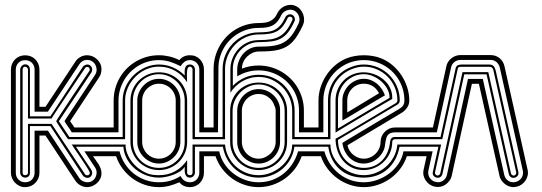

<svg xmlns="http://www.w3.org/2000/svg" viewBox="-20 -769 2226 789"><path d="M425.3 -127H362.1Q367.7 -118.7 373.8 -110.6Q379.9 -102.5 385 -94.1Q390.1 -85.7 393.6 -76.5Q397 -67.4 397 -56.9Q397 -44.9 392 -34.5Q387 -24.2 378.5 -16.5Q370.1 -8.8 359.4 -4.4Q348.6 0 336.9 0Q330.3 0 323.5 -2Q316.7 -3.9 310.5 -7.3Q304.4 -10.7 299.1 -15.5Q293.7 -20.3 290 -25.9L167 -211.9H142.1V-59.1Q142.1 -46.6 137.5 -35.9Q132.8 -25.1 124.9 -17.1Q116.9 -9 106.2 -4.5Q95.5 0 83 0Q70.6 0 59.9 -5Q49.3 -10 41.5 -18.3Q33.7 -26.6 29.3 -37.2Q24.9 -47.9 24.9 -59.1V-482.7Q24.9 -495.1 29.3 -505.9Q33.7 -516.6 41.5 -524.7Q49.3 -532.7 59.9 -537.2Q70.6 -541.7 83 -541.7Q95.7 -541.7 106.6 -537.4Q117.4 -533 125.2 -525Q133.1 -517.1 137.6 -506.2Q142.1 -495.4 142.1 -482.7V-330.1H167L290 -516.1Q297.6 -528.1 310.7 -535Q323.7 -542 337.9 -542Q349.6 -542 360.2 -537.5Q370.8 -533 379 -525.1Q387.2 -517.3 392.1 -507.1Q397 -496.8 397 -485.1Q397 -475.8 394.7 -467.2Q392.3 -458.5 387 -450.9L268.1 -271L285.9 -245.1H425.3V-225.1H274.9Q268.3 -237.1 260 -247.9Q251.7 -258.8 245.1 -271L248 -275.9L371.1 -461.9Q374 -466.6 375.5 -471.7Q377 -476.8 377 -481.9Q377 -490.2 374.1 -497.7Q371.3 -505.1 366.2 -510.7Q361.1 -516.4 353.9 -519.7Q346.7 -522.9 337.9 -522.9Q328.1 -522.9 319.7 -518.2Q311.3 -513.4 305.9 -504.9L179.9 -314.9L177 -310.1H122.1V-482.7Q122.1 -491.5 119.1 -498.7Q116.2 -505.9 111.1 -511Q106 -516.1 98.8 -518.9Q91.6 -521.7 83 -521.7Q74.5 -521.7 67.4 -518.7Q60.3 -515.6 55.3 -510.4Q50.3 -505.1 47.6 -498Q44.9 -491 44.9 -482.7V-59.1Q44.9 -50.8 47.7 -43.7Q50.5 -36.6 55.7 -31.4Q60.8 -26.1 67.7 -23.1Q74.7 -20 83 -20Q91.6 -20 98.8 -22.8Q106 -25.6 111.1 -30.8Q116.2 -35.9 119.1 -43.1Q122.1 -50.3 122.1 -59.1V-231.9H177L305.9 -37.1Q312 -28.6 321 -24.3Q330.1 -20 340.1 -20Q348.4 -20 355.1 -23.3Q361.8 -26.6 366.7 -32.1Q371.6 -37.6 374.3 -44.9Q377 -52.2 377 -60.1Q377 -70.8 371.1 -80.1Q359.6 -96.7 349 -113.5Q338.4 -130.4 326.9 -147H425.3ZM292 -166 356 -70.1Q356.7 -68.6 357.8 -64.9Q358.9 -61.3 358.9 -59.1Q358.9 -50.8 353.5 -44.4Q348.1 -38.1 339.1 -38.1Q337.2 -38.1 334.5 -38.8Q331.8 -39.6 329.2 -40.8Q326.7 -42 324.3 -43.6Q322 -45.2 321 -47.1L187 -251H103V-59.1Q103 -49.1 97.2 -44.1Q91.3 -39.1 83 -39.1Q78.9 -39.1 75.2 -40.8Q71.5 -42.5 68.8 -45.3Q66.2 -48.1 64.6 -51.8Q63 -55.4 63 -59.1V-482.7Q63 -486.8 64.7 -490.7Q66.4 -494.6 69.2 -497.8Q72 -501 75.7 -502.8Q79.3 -504.6 83 -504.6Q92.8 -504.6 97.9 -498.3Q103 -491.9 103 -482.7V-291H187L321 -495.1Q323.2 -498.8 328.9 -501.3Q334.5 -503.9 339.1 -503.9Q347.4 -503.9 353.1 -497.6Q358.9 -491.2 358.9 -482.9Q358.9 -480.7 357.8 -477.2Q356.7 -473.6 356 -471.9L221.9 -271L264.9 -206.1H425.3V-197H260Q259.5 -197.3 255.7 -202.5Q252 -207.8 246.6 -215.7Q241.2 -223.6 235.1 -232.9Q229 -242.2 223.6 -250.4Q218.3 -258.5 214.7 -264.3Q211.2 -270 210.9 -271Q210.9 -271.7 216.3 -280.3Q221.7 -288.8 230.6 -302.5Q239.5 -316.2 251.1 -333.6Q262.7 -351.1 274.9 -369.5Q287.1 -387.9 299.1 -405.9Q311 -423.8 321 -438.6Q331.1 -453.4 338 -463.7Q345 -474.1 346.9 -477.1Q347.7 -477.8 348.4 -480.1Q349.1 -482.4 349.1 -483.9L347.9 -486.1Q347.9 -489.7 344.8 -491.8Q341.8 -493.9 337.9 -493.9Q335 -493.9 333.3 -493Q331.5 -492.2 330.1 -490Q327.9 -486.6 320.8 -476.1Q313.7 -465.6 303.7 -450.7Q293.7 -435.8 281.6 -417.8Q269.5 -399.9 257.3 -381.5Q245.1 -363 233.5 -345.7Q221.9 -328.4 212.8 -314.6Q203.6 -300.8 198 -292Q192.4 -283.2 191.9 -282H95V-482.7Q95 -488 90.8 -491.5Q86.7 -494.9 83 -494.9Q77.6 -494.9 75.3 -490.7Q73 -486.6 73 -482.7V-59.1Q73 -49.1 83 -49.1Q87.6 -49.1 91.3 -51.4Q95 -53.7 95 -59.1V-260H191.9L330.1 -52Q331.5 -49.1 335.9 -49.1Q342 -47.6 345.6 -51Q349.1 -54.4 349.1 -59.1Q349.1 -61.3 344.4 -69.6Q339.6 -77.9 332.3 -89.2Q325 -100.6 316.2 -113.6Q307.4 -126.7 299.1 -138.9Q290.8 -151.1 284.2 -160.8Q277.6 -170.4 274.9 -175H425.3V-166Z M516.1 -356Q516.1 -380.4 525.4 -401.5Q534.7 -422.6 550.5 -438.2Q566.4 -453.9 587.8 -462.9Q609.1 -471.9 633.1 -471.9Q658 -471.9 679.1 -463.1Q700.2 -454.3 715.8 -438.7Q731.4 -423.1 740.2 -402Q749 -380.9 749 -356V-186Q749 -161.6 740 -140.5Q731 -119.4 715.3 -103.8Q699.7 -88.1 678.6 -79.1Q657.5 -70.1 633.1 -70.1Q609.1 -70.1 587.8 -79.1Q566.4 -88.1 550.5 -103.8Q534.7 -119.4 525.4 -140.5Q516.1 -161.6 516.1 -186ZM526.1 -186Q526.1 -163.6 534.4 -144Q542.7 -124.5 557.1 -110.1Q571.5 -95.7 591.1 -87.4Q610.6 -79.1 633.1 -79.1Q655.5 -79.1 674.9 -87.5Q694.3 -95.9 708.6 -110.5Q722.9 -125 731 -144.4Q739 -163.8 739 -186V-356Q739 -377.7 730.7 -397.3Q722.4 -417 708.1 -431.8Q693.8 -446.5 674.6 -455.3Q655.3 -464.1 633.1 -464.1Q611.1 -464.1 591.6 -455.6Q572 -447 557.5 -432.3Q543 -417.5 534.5 -397.8Q526.1 -378.2 526.1 -356ZM544.2 -356Q544.2 -374 551.4 -390.1Q558.6 -406.2 570.7 -418.5Q582.8 -430.7 598.9 -437.9Q615 -445.1 633.1 -445.1Q651.4 -445.1 667.5 -437.9Q683.6 -430.7 695.6 -418.5Q707.5 -406.2 714.4 -390.1Q721.2 -374 721.2 -356V-186Q721.2 -168.5 714.2 -152.2Q707.3 -136 695.2 -123.8Q683.1 -111.6 667.1 -104.2Q651.1 -96.9 633.1 -96.9Q615 -96.9 598.9 -104.1Q582.8 -111.3 570.7 -123.5Q558.6 -135.7 551.4 -151.9Q544.2 -168 544.2 -186ZM564.2 -186Q564.2 -171.6 569.7 -159.1Q575.2 -146.5 584.5 -137.2Q593.8 -127.9 606.3 -122.4Q618.9 -116.9 633.1 -116.9Q647.2 -116.9 659.9 -122.4Q672.6 -127.9 681.9 -137.2Q691.2 -146.5 696.7 -159.1Q702.1 -171.6 702.1 -186V-356Q702.1 -370.1 696.7 -382.8Q691.2 -395.5 681.9 -404.8Q672.6 -414.1 659.9 -419.6Q647.2 -425 633.1 -425Q618.9 -425 606.3 -419.6Q593.8 -414.1 584.5 -404.8Q575.2 -395.5 569.7 -382.8Q564.2 -370.1 564.2 -356ZM845 -225.1H799.1V-483.9Q799.1 -491.7 796.1 -498.7Q793.2 -505.6 788.1 -510.7Q783 -515.9 776 -518.9Q769 -522 761.2 -522Q747.6 -522 738.3 -515.1Q729 -508.3 722.2 -497.1Q710.4 -502.7 700.1 -507.2Q689.7 -511.7 679.2 -515Q668.7 -518.3 657.5 -520.1Q646.2 -522 633.1 -522Q609.9 -522 588.5 -515.9Q567.1 -509.8 548.7 -498.8Q530.3 -487.8 515.1 -472.4Q500 -457 489.4 -438.6Q478.8 -420.2 472.9 -399.2Q467 -378.2 467 -356V-225.1H420.9V-245.1H447V-356Q447 -381.6 453.6 -405.4Q460.2 -429.2 472.3 -450Q484.4 -470.7 501.3 -487.7Q518.3 -504.6 539.1 -516.7Q559.8 -528.8 583.5 -535.4Q607.2 -542 633.1 -542Q654.3 -542 676.3 -536.9Q698.2 -531.7 717 -522Q725.3 -532.5 736.5 -537.2Q747.6 -542 761.2 -542Q773.7 -542 784.1 -537.5Q794.4 -533 802 -525Q809.6 -517.1 813.8 -506.5Q818.1 -495.8 818.1 -483.9V-245.1H845ZM845 -127H818.1V-59.1Q818.1 -46.6 813.6 -35.9Q809.1 -25.1 801.3 -17.1Q793.5 -9 783.2 -4.5Q772.9 0 761.2 0Q747.6 0 736.5 -4.8Q725.3 -9.5 717 -20Q706.3 -15.6 696.3 -11.8Q686.3 -8.1 676.3 -5.5Q666.3 -2.9 655.6 -1.5Q645 0 633.1 0Q603.5 0 575.8 -9.3Q548.1 -18.6 524.9 -35.4Q501.7 -52.2 484.1 -75.6Q466.6 -98.9 457 -127H420.9V-147H471.2Q478.3 -118.9 493.5 -95.6Q508.8 -72.3 530 -55.4Q551.3 -38.6 577.5 -29.3Q603.8 -20 633.1 -20Q657.2 -20 679.4 -26.2Q701.7 -32.5 722.2 -45.9Q727.3 -33.9 737.4 -27Q747.6 -20 761.2 -20Q769.5 -20 776.5 -23.2Q783.4 -26.4 788.5 -31.7Q793.5 -37.1 796.3 -44.2Q799.1 -51.3 799.1 -59.1V-147H845ZM484.1 -206.1V-356Q484.1 -386.7 496.7 -413.7Q509.3 -440.7 530.2 -460.7Q551 -480.7 577.8 -492.3Q604.5 -503.9 633.1 -503.9Q662.6 -503.9 690.3 -492.1Q718 -480.2 739 -459Q739 -465.8 738.8 -473.6Q738.5 -481.4 740.2 -488.2Q741.9 -494.9 746.7 -499.4Q751.5 -503.9 761.2 -503.9Q769.5 -503.9 775.3 -498.2Q781 -492.4 781 -483.9V-206.1H845V-197H771.2V-483.9Q771.2 -487.8 768.1 -491.5Q764.9 -495.1 761.2 -495.1Q758.8 -495.1 756.3 -494.1Q753.9 -493.2 753.2 -491Q750.2 -488.3 749.1 -480.3Q748 -472.4 748 -462.9Q748 -453.4 748.5 -444.5Q749 -435.5 749 -430.9Q729.5 -461.2 699.5 -478.1Q669.4 -495.1 633.1 -495.1Q614 -495.1 596.3 -489.9Q578.6 -484.6 563.2 -475.1Q547.9 -465.6 535.2 -452.5Q522.5 -439.5 513.3 -424.1Q504.2 -408.7 499.1 -391.4Q494.1 -374 494.1 -356V-197H420.9V-206.1ZM420.9 -166V-175H496.1Q495.6 -156.7 502.6 -138.9Q509.5 -121.1 521.1 -105.7Q532.7 -90.3 547.9 -78.2Q563 -66.2 579.1 -59.1Q592 -53 605.3 -51Q618.7 -49.1 633.1 -49.1Q670.2 -49.1 699.1 -64.9Q728 -80.8 749 -111.1V-59.1Q749 -53.7 752.8 -51.4Q756.6 -49.1 761.2 -49.1Q765.6 -49.1 768.4 -51.8Q771.2 -54.4 771.2 -59.1V-175H845V-166H781V-59.1Q781 -55.4 779.3 -51.8Q777.6 -48.1 774.9 -45.3Q772.2 -42.5 768.6 -40.8Q764.9 -39.1 761.2 -39.1Q751.7 -39.1 747.1 -43.8Q742.4 -48.6 740.6 -55.5Q738.8 -62.5 738.9 -70.3Q739 -78.1 739 -84Q732.7 -73 719.8 -64.7Q707 -56.4 691.8 -50.7Q676.5 -44.9 660.8 -42Q645 -39.1 633.1 -39.1Q615.2 -39.1 597.9 -43.3Q580.6 -47.6 564.8 -55.5Q549.1 -63.5 535.4 -74.8Q521.7 -86.2 511.5 -100.2Q501.2 -114.3 494.8 -130.9Q488.3 -147.5 487.1 -166Z M1159.7 -186Q1159.7 -161.6 1150.4 -140.5Q1141.1 -119.4 1125.1 -103.8Q1109.1 -88.1 1087.9 -79.1Q1066.7 -70.1 1042.7 -70.1Q1018.8 -70.1 997.4 -79.1Q976.1 -88.1 960.2 -103.8Q944.3 -119.4 935.1 -140.5Q925.8 -161.6 925.8 -186V-313.7Q925.8 -338.6 934.9 -359.7Q944.1 -380.9 960 -396.5Q975.8 -412.1 997.1 -420.9Q1018.3 -429.7 1042.7 -429.7Q1067.1 -429.7 1088.4 -420.9Q1109.6 -412.1 1125.5 -396.5Q1141.4 -380.9 1150.5 -359.7Q1159.7 -338.6 1159.7 -313.7ZM1149.7 -313.7Q1149.7 -335.4 1141.2 -355.1Q1132.8 -374.8 1118.3 -389.5Q1103.8 -404.3 1084.4 -413.1Q1064.9 -421.9 1042.7 -421.9Q1021 -421.9 1001.6 -413Q982.2 -404.1 967.5 -389.2Q952.9 -374.3 944.3 -354.7Q935.8 -335.2 935.8 -313.7V-186Q935.8 -163.8 944.2 -144.4Q952.6 -125 967.2 -110.5Q981.7 -95.9 1001.1 -87.5Q1020.5 -79.1 1042.7 -79.1Q1064.9 -79.1 1084.4 -87.5Q1103.8 -95.9 1118.3 -110.5Q1132.8 -125 1141.2 -144.4Q1149.7 -163.8 1149.7 -186ZM1130.9 -186Q1130.9 -168 1124 -151.9Q1117.2 -135.7 1105.2 -123.5Q1093.3 -111.3 1077.1 -104.1Q1061 -96.9 1042.7 -96.9Q1024.4 -96.9 1008.3 -104.1Q992.2 -111.3 980.3 -123.5Q968.5 -135.7 961.7 -151.9Q954.8 -168 954.8 -186V-313.7Q954.8 -331.8 961.7 -347.9Q968.5 -364 980.3 -376.2Q992.2 -388.4 1008.3 -395.6Q1024.4 -402.8 1042.7 -402.8Q1060.8 -402.8 1077 -395.6Q1093.3 -388.4 1105.5 -376.2Q1117.7 -364 1124.6 -347.9Q1131.6 -331.8 1130.9 -313.7ZM832.3 -225.1V-245.1H857.7V-485.1Q857.7 -510.7 864.1 -534.8Q870.6 -558.8 882.4 -579.8Q894.3 -600.8 911 -618.3Q927.7 -635.7 948.4 -648.2Q969 -660.6 993 -667.5Q1017.1 -674.3 1043.5 -674.3Q1056.2 -674.3 1067.5 -675.8Q1078.9 -677.2 1088.4 -681.5Q1097.9 -685.8 1105.8 -693.6Q1113.8 -701.4 1119.6 -714.4Q1124.3 -724.6 1132.7 -732.4Q1141.1 -740.2 1151.6 -744.5Q1162.1 -748.8 1173.6 -749Q1185.1 -749.3 1195.8 -744.1Q1206.3 -739.3 1214 -730.3Q1221.7 -721.4 1225.7 -710.6Q1229.7 -699.7 1229.7 -688Q1229.7 -676.3 1224.9 -665.8Q1214.1 -642.6 1203.7 -625.6Q1193.4 -608.6 1181.8 -596.6Q1170.2 -584.5 1156.7 -576.9Q1143.3 -569.3 1126.7 -564.9Q1110.1 -560.5 1089.6 -559Q1069.1 -557.4 1043.5 -557.4Q1030.5 -557.4 1018.2 -551.9Q1005.9 -546.4 996.1 -537.1Q986.3 -527.8 980.3 -515.1Q974.4 -502.4 974.4 -488.3V-487.1Q990.2 -493.4 1007.3 -496.6Q1024.4 -499.8 1042.7 -499.8Q1068.1 -499.8 1091.9 -493.2Q1115.7 -486.6 1136.4 -474.6Q1157 -462.6 1174.1 -445.8Q1191.2 -429 1203.2 -408.4Q1215.3 -387.9 1222 -364.1Q1228.8 -340.3 1228.8 -314.7V-245.1H1277.8V-225.1H1208.7V-313.7H1209.7L1208.7 -314.7Q1208.7 -337.6 1202.9 -358.9Q1197 -380.1 1186.2 -398.4Q1175.3 -416.7 1160.2 -431.8Q1145 -446.8 1126.6 -457.4Q1108.2 -468 1086.9 -473.9Q1065.7 -479.7 1042.7 -479.7Q1018.3 -479.7 996.1 -473.3Q973.9 -466.8 954.8 -455.1V-478.3Q954.1 -496.8 960.2 -514.6Q966.3 -532.5 977.9 -546.4Q989.5 -560.3 1006.2 -568.8Q1022.9 -577.4 1043.5 -577.4Q1066.4 -577.4 1084.8 -578.7Q1103.3 -580.1 1118.3 -583.9Q1133.3 -587.6 1145.5 -594.4Q1157.7 -601.1 1168.3 -611.7Q1179 -622.3 1188.4 -637.6Q1197.8 -652.8 1207.5 -673.8Q1210.7 -680.9 1210.7 -688.7Q1210.7 -696.5 1208 -703.7Q1205.3 -710.9 1200.1 -716.8Q1194.8 -722.7 1187.7 -726.1Q1180.9 -729.2 1173.1 -729.1Q1165.3 -729 1158.2 -726.3Q1151.1 -723.6 1145.1 -718.6Q1139.2 -713.6 1136 -706.8Q1128.7 -691.2 1120.4 -681Q1112.1 -670.9 1101.2 -664.9Q1090.3 -658.9 1076.3 -656.6Q1062.3 -654.3 1043.5 -654.3Q1020 -654.3 998.5 -648.2Q977.1 -642.1 958.4 -631Q939.7 -619.9 924.6 -604.4Q909.4 -588.9 898.8 -569.9Q888.2 -551 882.6 -529.4Q877 -507.8 877.7 -484.4L875.7 -225.1ZM1112.8 -313.7Q1112.8 -321.3 1110.8 -327.1Q1108.9 -333 1105.7 -339.8Q1102.1 -349.6 1095.6 -357.5Q1089.1 -365.5 1080.9 -371.1Q1072.8 -376.7 1063 -379.8Q1053.2 -382.8 1042.7 -382.8Q1028.6 -382.8 1016 -377.3Q1003.4 -371.8 994.1 -362.5Q984.9 -353.3 979.4 -340.6Q973.9 -327.9 973.9 -313.7V-186Q973.9 -171.6 979.4 -159.1Q984.9 -146.5 994.1 -137.2Q1003.4 -127.9 1016 -122.4Q1028.6 -116.9 1042.7 -116.9Q1056.2 -116.9 1068.8 -122.6Q1081.5 -128.2 1091.3 -137.6Q1101.1 -147 1106.9 -159.5Q1112.8 -172.1 1112.8 -186ZM832.3 -197V-206.1H894.8V-485.1Q894.8 -515.9 906.2 -543.2Q917.7 -570.6 937.9 -591.2Q958 -611.8 985.1 -623.9Q1012.2 -636 1043.5 -636Q1064.5 -636 1080.8 -638.3Q1097.2 -640.6 1110.1 -647.3Q1123 -654.1 1133.4 -666.4Q1143.8 -678.7 1153.1 -699Q1154.5 -702.4 1157.7 -705Q1160.9 -707.5 1164.6 -708.9Q1168.2 -710.2 1172.2 -710.2Q1176.3 -710.2 1179.7 -708.7Q1183.3 -707 1186.2 -704Q1189 -700.9 1190.4 -697.3Q1191.9 -693.6 1192 -689.6Q1192.1 -685.5 1190.4 -681.9Q1177.7 -654.3 1164.7 -637.3Q1151.6 -620.4 1135 -611.2Q1118.4 -602.1 1096.3 -599Q1074.2 -595.9 1043.5 -595.9Q1021.5 -595.9 1002 -586.9Q982.4 -577.9 967.8 -562.5Q953.1 -547.1 944.7 -526.6Q936.3 -506.1 936.8 -483.4V-416Q957 -437 984.3 -449.3Q1011.5 -461.7 1042.7 -461.7Q1073.7 -461.7 1100.8 -450Q1127.9 -438.2 1147.8 -418.1Q1167.7 -397.9 1179.2 -371Q1190.7 -344 1190.7 -313.7V-206.1H1277.8V-197H1180.7V-313.7Q1180.7 -341.8 1169.8 -367.1Q1158.9 -392.3 1140.1 -411.4Q1121.3 -430.4 1096.3 -441.7Q1071.3 -452.9 1042.7 -452.9Q1024.4 -452.9 1007.4 -448.1Q990.5 -443.4 975.6 -434.8Q960.7 -426.3 948.2 -414.3Q935.8 -402.3 926.8 -387.9V-484.6Q926.8 -506.8 935.1 -528.3Q943.4 -549.8 958.7 -566.7Q974.1 -583.5 995.6 -593.9Q1017.1 -604.2 1043.5 -604.2Q1072 -604.2 1092.7 -607.4Q1113.3 -610.6 1129 -619.6Q1144.8 -628.7 1157.1 -644.5Q1169.4 -660.4 1181.2 -686Q1183.1 -690.2 1181.4 -694Q1179.7 -697.8 1175.5 -699.7Q1172.1 -701.2 1168.1 -700.1Q1164.1 -699 1162.1 -694.8Q1153.1 -675 1142.9 -662Q1132.8 -648.9 1119.3 -641.2Q1105.7 -633.5 1087.4 -630.5Q1069.1 -627.4 1043.5 -627.4Q1024.2 -627.4 1006.5 -622.2Q988.8 -616.9 973.4 -607.4Q958 -597.9 945.3 -584.7Q932.6 -571.5 923.6 -555.7Q914.6 -539.8 909.7 -521.9Q904.8 -503.9 904.8 -485.1V-197ZM832.3 -127V-147H880.9Q886.7 -119.1 902.2 -95.8Q917.7 -72.5 939.6 -55.7Q961.4 -38.8 988 -29.4Q1014.6 -20 1042.7 -20Q1072.3 -20 1098.4 -29.4Q1124.5 -38.8 1145.5 -55.7Q1166.5 -72.5 1181.8 -95.8Q1197 -119.1 1204.8 -147H1277.8V-127H1219.7Q1210 -99.1 1192.4 -75.8Q1174.8 -52.5 1151.5 -35.6Q1128.2 -18.8 1100.5 -9.4Q1072.8 0 1042.7 0Q1012.7 0 984.9 -9.4Q957 -18.8 933.7 -35.6Q910.4 -52.5 892.8 -75.8Q875.2 -99.1 865.7 -127ZM832.3 -166V-175H904.8Q907 -147.9 918.8 -124.9Q930.7 -101.8 949.3 -85Q968 -68.1 992.1 -58.6Q1016.1 -49.1 1042.7 -49.1Q1069.1 -49.1 1093.9 -59.3Q1118.7 -69.6 1137.9 -86.9Q1157.2 -104.2 1168.9 -127.1Q1180.7 -149.9 1180.7 -175H1277.8V-166H1189.7Q1186.3 -138.2 1173.2 -114.9Q1160.2 -91.6 1140.3 -74.7Q1120.4 -57.9 1095.2 -48.5Q1070.1 -39.1 1042.7 -39.1Q1013.9 -39.1 989.3 -48.5Q964.6 -57.9 945.6 -74.7Q926.5 -91.6 913.7 -114.9Q900.9 -138.2 895.8 -166Z M1358.9 -356Q1358.9 -380.9 1367.9 -402Q1377 -423.1 1392.6 -438.7Q1408.2 -454.3 1429.3 -463.1Q1450.4 -471.9 1474.9 -471.9Q1488.3 -471.9 1502.4 -468.6Q1516.6 -465.3 1529.9 -459Q1543.2 -452.6 1554.8 -443.2Q1566.4 -433.8 1575 -421.6Q1583.5 -409.4 1588 -394.4Q1592.5 -379.4 1591.8 -362.1Q1591.3 -362.1 1581.7 -356.6Q1572 -351.1 1556.6 -342.2Q1541.3 -333.3 1521.6 -321.7Q1502 -310.1 1481.1 -297.6Q1460.2 -285.2 1439.8 -272.9Q1419.4 -260.7 1402.6 -250.7Q1385.7 -240.7 1374 -233.5Q1362.3 -226.3 1358.9 -224.1ZM1288.8 -245.1V-356Q1288.8 -383.1 1297.2 -409.7Q1305.7 -436.3 1320.8 -459.4Q1335.9 -482.4 1357.2 -500.6Q1378.4 -518.8 1403.8 -529.1Q1420.7 -535.9 1439.1 -538.9Q1457.5 -542 1474.9 -542Q1493.2 -542 1511.7 -538.9Q1530.3 -535.9 1546.9 -529.1Q1572.5 -518.8 1593.6 -500.6Q1614.7 -482.4 1629.9 -459.4Q1645 -436.3 1653.4 -409.7Q1661.9 -383.1 1661.9 -356Q1661.9 -339.4 1652.7 -326.3Q1643.6 -313.2 1629.9 -304.9L1408 -172.1Q1410.2 -160.4 1416.4 -150.4Q1422.6 -140.4 1431.6 -132.9Q1440.7 -125.5 1451.8 -121.2Q1462.9 -116.9 1474.9 -116.9Q1488.3 -116.9 1500.9 -122.2Q1513.4 -127.4 1522.9 -136.8Q1532.5 -146.2 1538.2 -158.8Q1543.9 -171.4 1543.9 -186Q1543.9 -198 1548.6 -208.7Q1553.2 -219.5 1561.3 -227.5Q1569.3 -235.6 1580.1 -240.4Q1590.8 -245.1 1603 -245.1H1692.9V-225.1H1603Q1591.1 -225.1 1583.9 -221.7Q1576.7 -218.3 1572.6 -212.5Q1568.6 -206.8 1566.8 -199.3Q1564.9 -191.9 1563.8 -183.8Q1562.7 -175.8 1561.4 -167.5Q1560.1 -159.2 1556.9 -152.1Q1551.8 -140.1 1543.2 -130Q1534.7 -119.9 1523.8 -112.5Q1512.9 -105.2 1500.5 -101.1Q1488 -96.9 1474.9 -96.9Q1457.3 -96.9 1442.1 -103.5Q1427 -110.1 1415.5 -121.5Q1404.1 -132.8 1396.6 -148.3Q1389.2 -163.8 1387 -181.9Q1387.2 -182.1 1388.1 -182.6Q1388.9 -183.1 1392 -184.9Q1395 -186.8 1401.1 -190.6Q1407.2 -194.3 1418.2 -200.9Q1429.2 -207.5 1446 -217.5Q1462.9 -227.5 1487.2 -242.1Q1511.5 -256.6 1544.2 -276.1Q1576.9 -295.7 1619.9 -321Q1630.6 -327.1 1636.2 -335.2Q1641.8 -343.3 1641.8 -356Q1641.8 -379.2 1635.9 -400.5Q1629.9 -421.9 1619 -440.3Q1608.2 -458.7 1592.9 -473.9Q1577.6 -489 1559.1 -499.6Q1540.5 -510.3 1519.2 -516.1Q1497.8 -522 1474.9 -522Q1451.9 -522 1430.7 -516.1Q1409.4 -510.3 1391 -499.4Q1372.6 -488.5 1357.4 -473.4Q1342.3 -458.3 1331.4 -439.8Q1320.6 -421.4 1314.7 -400.1Q1308.8 -378.9 1308.8 -356V-225.1H1261.5V-245.1ZM1580.8 -366.9Q1581.3 -385 1572.1 -402.5Q1563 -419.9 1547.9 -433.6Q1532.7 -447.3 1513.5 -455.7Q1494.4 -464.1 1474.9 -464.1Q1452.9 -464.1 1433.5 -455.3Q1414.1 -446.5 1399.8 -431.8Q1385.5 -417 1377.2 -397.3Q1368.9 -377.7 1368.9 -356V-241ZM1387 -356Q1387 -374.3 1394.3 -390.5Q1401.6 -406.7 1413.7 -418.8Q1425.8 -430.9 1441.7 -438Q1457.5 -445.1 1474.9 -445.1Q1491 -445.1 1504.8 -439.5Q1518.6 -433.8 1529.7 -424.6Q1540.8 -415.3 1549 -402.8Q1557.1 -390.4 1562 -377Q1561.5 -376.7 1560.2 -376.1Q1558.8 -375.5 1554 -372.7Q1549.1 -369.9 1539.2 -364Q1529.3 -358.2 1511.7 -347.7Q1494.1 -337.2 1467.4 -321.2Q1440.7 -305.2 1401.9 -282Q1398.2 -279.8 1394.4 -278.1Q1390.6 -276.4 1387 -273.9ZM1327.9 -206.1V-356Q1327.9 -378.9 1334.2 -399.8Q1340.6 -420.7 1352.4 -438.2Q1364.3 -455.8 1381.1 -469.6Q1397.9 -483.4 1418.9 -491.9Q1433.3 -498 1446.5 -501Q1459.7 -503.9 1474.9 -503.9Q1505.6 -503.9 1532.6 -492.3Q1559.6 -480.7 1579.6 -460.7Q1599.6 -440.7 1611.2 -413.7Q1622.8 -386.7 1622.8 -356Q1622.8 -350.8 1620.1 -346.4Q1617.4 -342 1613 -339.1L1368.9 -194.1Q1368.9 -168.9 1377.2 -147.8Q1385.5 -126.7 1399.8 -111.5Q1414.1 -96.2 1433.5 -87.6Q1452.9 -79.1 1474.9 -79.1Q1498.8 -79.1 1517.8 -87.4Q1536.9 -95.7 1550.7 -110.1Q1564.5 -124.5 1572.6 -144Q1580.8 -163.6 1583 -186Q1583.7 -195.1 1588.4 -200.6Q1593 -206.1 1603 -206.1H1692.9V-197H1603Q1598.4 -197 1595.1 -193.7Q1591.8 -190.4 1591.8 -186Q1591.8 -161.6 1582.3 -140.5Q1572.8 -119.4 1556.6 -103.8Q1540.5 -88.1 1519.3 -79.1Q1498 -70.1 1474.9 -70.1Q1446.3 -70.1 1424.7 -81.1Q1403.1 -92 1388.4 -110.1Q1373.8 -128.2 1366.3 -151.4Q1358.9 -174.6 1358.9 -199Q1359.6 -199 1370 -204.8Q1380.4 -210.7 1396.9 -220.3Q1413.3 -230 1434.4 -242.6Q1455.6 -255.1 1477.8 -268.3Q1500 -281.5 1521.9 -294.6Q1543.7 -307.6 1561.6 -318.4Q1579.6 -329.1 1591.9 -336.5Q1604.2 -344 1607.9 -345.9Q1610.1 -349.1 1611.6 -350.7Q1613 -352.3 1613 -356Q1613 -384.5 1602.3 -409.8Q1591.6 -435.1 1572.9 -454Q1554.2 -472.9 1528.9 -484Q1503.7 -495.1 1474.9 -495.1Q1461.4 -495.1 1448.6 -492.2Q1435.8 -489.3 1422.9 -483.9Q1403.3 -475.6 1387.6 -462.6Q1371.8 -449.7 1360.8 -433.1Q1349.9 -416.5 1343.9 -397Q1337.9 -377.4 1337.9 -356V-197H1261.5V-206.1ZM1313 -147Q1320.8 -119.1 1336.2 -95.8Q1351.6 -72.5 1372.6 -55.7Q1393.6 -38.8 1419.6 -29.4Q1445.6 -20 1474.9 -20Q1502 -20 1528.8 -29.2Q1555.7 -38.3 1578.1 -55.1Q1600.6 -71.8 1616.7 -95.1Q1632.8 -118.4 1637.9 -147H1692.9V-127H1651.9Q1642.6 -98.9 1624.9 -75.6Q1607.2 -52.2 1583.7 -35.4Q1560.3 -18.6 1532.3 -9.3Q1504.4 0 1474.9 0Q1445.6 0 1418 -9.4Q1390.4 -18.8 1367.1 -35.6Q1343.8 -52.5 1326 -75.8Q1308.3 -99.1 1298.8 -127H1261.5V-147ZM1537.8 -386 1533.9 -392.1Q1524.2 -408 1509 -416.5Q1493.9 -425 1474.9 -425Q1460.2 -425 1447.9 -419.6Q1435.5 -414.1 1426.4 -404.8Q1417.2 -395.5 1412.1 -382.8Q1407 -370.1 1407 -356V-306.9ZM1621.8 -166Q1616.7 -137.5 1604.1 -114.1Q1591.6 -90.8 1572.8 -74.1Q1554 -57.4 1529.2 -48.2Q1504.4 -39.1 1474.9 -39.1Q1445.3 -39.1 1420.4 -47.7Q1395.5 -56.4 1376.7 -72.9Q1357.9 -89.4 1345.6 -112.8Q1333.3 -136.2 1328.9 -166H1261.5V-175H1337.9Q1337.9 -157 1343.4 -140.6Q1348.9 -124.3 1358.5 -110.4Q1368.2 -96.4 1381.2 -85.1Q1394.3 -73.7 1409.5 -65.7Q1424.8 -57.6 1441.4 -53.3Q1458 -49.1 1474.9 -49.1Q1498.8 -49.1 1522.2 -57.7Q1545.7 -66.4 1564.8 -82.8Q1584 -99.1 1597 -122.4Q1610.1 -145.8 1613 -175H1692.9V-166Z M2148.2 -70.8Q2150.9 -58.6 2148.2 -47.1Q2145.5 -35.6 2139 -26.4Q2132.6 -17.1 2123 -10.5Q2113.5 -3.9 2102.5 -1.7Q2090.8 1 2079.5 -1.2Q2068.1 -3.4 2058.8 -9.8Q2050 -15.6 2042.7 -25Q2035.4 -34.4 2032.7 -46.1L1948 -424.6H1919.2L1836.2 -46.4Q1833.5 -34.7 1826.2 -25.3Q1818.8 -15.9 1810.1 -10Q1800.8 -3.7 1789.4 -1.5Q1778.1 0.7 1766.4 -2Q1755.4 -4.2 1745.8 -10.7Q1736.3 -17.3 1729.9 -26.6Q1723.4 -35.9 1720.7 -47.4Q1718 -58.8 1720.7 -71L1732.9 -127H1684.1V-147H1757.8L1740.2 -66.9Q1738.8 -59.6 1740.2 -52.1Q1741.7 -44.7 1745.7 -38.5Q1749.8 -32.2 1756.1 -27.7Q1762.5 -23.2 1770.5 -21.5Q1778.6 -19.5 1785.9 -20.5Q1793.2 -21.5 1800.3 -26.4Q1806.4 -30.5 1810.7 -36.5Q1814.9 -42.5 1816.7 -50.5L1903.1 -444.6H1964.1L2052.2 -50.3Q2054 -42.2 2058.2 -36.3Q2062.5 -30.3 2068.6 -26.1Q2075.7 -21.2 2083 -20.3Q2090.3 -19.3 2098.4 -21.2Q2106.4 -22.9 2112.8 -27.5Q2119.1 -32 2123.2 -38.2Q2127.2 -44.4 2128.7 -51.9Q2130.1 -59.3 2128.7 -66.7L2033.7 -491.9Q2032 -498.3 2028.7 -503.9Q2025.4 -509.5 2020.6 -513.7Q2015.9 -517.8 2009.8 -520.3Q2003.7 -522.7 1996.1 -522.7H1871.8Q1865 -522.7 1858.8 -520.5Q1852.5 -518.3 1847.4 -514.3Q1842.3 -510.3 1838.7 -504.6Q1835.2 -499 1833.7 -492.2L1775.1 -225.1H1684.1V-245.1H1759L1814.2 -496.3Q1815.9 -505.9 1821.3 -514.4Q1826.7 -522.9 1834.5 -529.2Q1842.3 -535.4 1851.9 -539.1Q1861.6 -542.7 1871.8 -542.7H1996.1Q2007.1 -542.7 2016.8 -539.2Q2026.6 -535.6 2034.1 -529.2Q2041.5 -522.7 2046.6 -513.8Q2051.8 -504.9 2053.7 -494.1ZM1852.3 -488.3Q1853.3 -493.2 1855.7 -496.2Q1858.2 -499.3 1861.3 -500.9Q1864.5 -502.4 1868.3 -503.1Q1872.1 -503.7 1876.2 -503.7H1991.2Q2002.9 -503.7 2008.8 -496.9Q2014.6 -490.2 2017.3 -477.8L2110.1 -62.5Q2112.1 -53 2107.4 -46.9Q2102.8 -40.8 2094.7 -38.8Q2085.2 -36.9 2079 -41.5Q2072.8 -46.1 2070.8 -54.2L1979.5 -463.6H1887.9L1798.1 -54.4Q1796.1 -46.4 1789.9 -41.7Q1783.7 -37.1 1774.2 -39.1Q1766.1 -41 1761.5 -47.1Q1756.8 -53.2 1758.8 -62.7L1781.5 -166H1684.1V-175H1792.7L1767.6 -61Q1766.8 -57.1 1769.3 -53.1Q1771.7 -49.1 1776.1 -47.9Q1779.8 -47.1 1783.9 -49.6Q1788.1 -52 1789.1 -56.4L1880.6 -472.7H1986.6L2079.8 -56.2Q2080.8 -51.8 2085 -49.3Q2089.1 -46.9 2092.8 -47.6Q2097.2 -48.8 2099.6 -52.9Q2102.1 -56.9 2101.3 -60.8L2007.6 -480.2Q2004.2 -494.6 1991.9 -494.6H1875.2Q1870.8 -494.6 1866.6 -493.3Q1862.3 -491.9 1861.1 -486.3L1797.6 -197H1684.1V-206.1H1790.3Z"/></svg>

Font: TafelwerkOT
Style: Regular
Weight: 400
Designer: Peter Wiegel
Foundry: Peter Wiegel, based on an original design named Oxford by Christine Lord, 1969
Version: Version 1.000